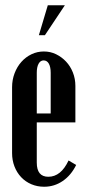

<svg xmlns="http://www.w3.org/2000/svg" viewBox="-20 -701 326 731"><path d="M26 -369Q26 -397 35.5 -422Q45 -447 61.5 -465.5Q78 -484 100 -494.5Q122 -505 147 -505Q172 -505 193.5 -494.5Q215 -484 231.5 -466.5Q248 -449 257.5 -425Q267 -401 267 -374V-235H120V-82Q120 -28 164 -28Q212 -28 241 -90L270 -73Q251 -34 219 -12Q187 10 148 10Q122 10 99.5 0.5Q77 -9 60.5 -26.5Q44 -44 35 -67.5Q26 -91 26 -118ZM173 -269V-424Q173 -446 166 -458.5Q159 -471 146 -471Q134 -471 127 -458.5Q120 -446 120 -424V-269ZM128 -567 162 -681H227L151 -567Z"/></svg>

Font: Moniqa ExtBd Cond Paragraph
Style: Regular
Weight: 800
Width: 3
Designer: Rajesh Rajput
Foundry: Rajesh Rajput
Version: Version 1.000